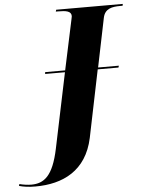

<svg xmlns="http://www.w3.org/2000/svg" viewBox="-221 -762 777 1051"><g transform="rotate(-5 167.5 -237.0)"><path d="M-69 240C81 240 212 179 250 1L326 -369H440L443 -379H329L384 -647C394 -697 434 -704 479 -704H492L494 -714H128L125 -704H138C180 -704 210 -700 210 -672C210 -668 207 -658 206 -651L148 -379H38L37 -369H146L60 43C29 192 -21 228 -91 228C-111 228 -138 224 -156 219L-159 229C-133 236 -108 240 -69 240Z"/></g></svg>

Font: Noto Serif Display ExtraBold
Style: Italic
Weight: 800
Italic angle: -12°
Designer: Monotype Design Team
Foundry: Monotype Imaging Inc.
Version: Version 2.009